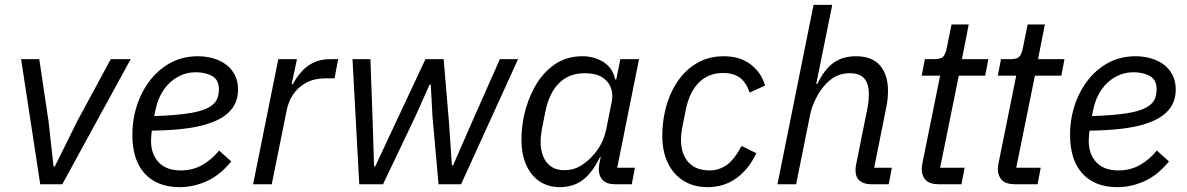

<svg xmlns="http://www.w3.org/2000/svg" viewBox="-20 -760 4896 792"><path d="M237 0H146L67 -516H142L180 -261L201 -73H206L299 -261L437 -516H519Z M721 12Q629 12 577.5 -43.5Q526 -99 526 -204Q526 -224 528 -244.5Q530 -265 534 -284Q548 -352 584 -407.5Q620 -463 674 -495.5Q728 -528 796 -528Q829 -528 859 -519.5Q889 -511 912 -494Q935 -477 948.5 -451Q962 -425 962 -390Q962 -356 948 -329Q934 -302 906 -282Q878 -262 835 -248.5Q792 -235 735 -228.5Q678 -222 606 -221Q605 -211 604 -199Q603 -187 603 -179Q603 -124 634.5 -90.5Q666 -57 726 -57Q775 -57 814.5 -79.5Q854 -102 884 -139L934 -94Q886 -36 831.5 -12Q777 12 721 12ZM788 -462Q748 -462 713.5 -443Q679 -424 655.5 -390Q632 -356 622 -310L616 -281Q699 -284 751.5 -291.5Q804 -299 832.5 -312.5Q861 -326 872 -345Q883 -364 883 -391Q883 -432 854 -447Q825 -462 788 -462Z M1101 0H1024L1128 -516H1205L1183 -413H1188Q1202 -439 1222 -462.5Q1242 -486 1271.5 -501Q1301 -516 1343 -516H1375L1360 -437H1324Q1277 -437 1243.5 -419Q1210 -401 1190 -371.5Q1170 -342 1163 -307Z M1462 0 1434 -516H1508L1517 -265L1523 -74H1528L1607 -243L1735 -516H1810L1832 -256L1844 -78H1849L1925 -252L2042 -516H2117L1882 0H1789L1764 -279L1757 -411H1752L1693 -279L1560 0Z M2586 0H2517Q2483 0 2466.5 -17Q2450 -34 2450 -62Q2450 -68 2451 -75Q2452 -82 2453 -89L2458 -112H2455Q2424 -48 2384.5 -18Q2345 12 2288 12Q2241 12 2205.5 -12Q2170 -36 2150.5 -80Q2131 -124 2131 -185Q2131 -208 2133.5 -232Q2136 -256 2141 -280Q2154 -343 2185 -400Q2216 -457 2265.5 -492.5Q2315 -528 2383 -528Q2430 -528 2468.5 -504.5Q2507 -481 2518 -432H2522L2539 -516H2616L2526 -68H2599ZM2307 -58Q2343 -58 2369 -72.5Q2395 -87 2417 -109Q2443 -135 2459 -165.5Q2475 -196 2482 -233L2503 -338Q2510 -370 2500 -397.5Q2490 -425 2463.5 -441.5Q2437 -458 2392 -458Q2327 -458 2286 -417Q2245 -376 2230 -301L2215 -226Q2213 -213 2211.5 -200Q2210 -187 2210 -175Q2210 -142 2220.5 -115.5Q2231 -89 2252.5 -73.5Q2274 -58 2307 -58Z M2899 12Q2841 12 2799 -14.5Q2757 -41 2734.5 -88.5Q2712 -136 2712 -199Q2712 -222 2714 -243.5Q2716 -265 2720 -286Q2733 -355 2766 -410Q2799 -465 2849.5 -496.5Q2900 -528 2965 -528Q3033 -528 3077 -494Q3121 -460 3136 -407L3072 -378Q3059 -419 3032.5 -439Q3006 -459 2963 -459Q2902 -459 2863 -419.5Q2824 -380 2810 -312L2793 -228Q2791 -217 2790 -204.5Q2789 -192 2789 -183Q2789 -146 2802 -117.5Q2815 -89 2841.5 -73Q2868 -57 2907 -57Q2945 -57 2976.5 -78.5Q3008 -100 3039 -158L3100 -128Q3068 -61 3017 -24.5Q2966 12 2899 12Z M3187 0 3336 -740H3413L3347 -414H3352Q3379 -472 3417 -500Q3455 -528 3510 -528Q3577 -528 3610 -490Q3643 -452 3643 -385Q3643 -371 3641.5 -354Q3640 -337 3636 -318L3586 -68H3659L3646 0H3573Q3545 0 3527 -14Q3509 -28 3509 -58Q3509 -63 3509.5 -67.5Q3510 -72 3511 -79L3559 -318Q3562 -333 3563 -347.5Q3564 -362 3564 -371Q3564 -415 3545 -436.5Q3526 -458 3485 -458Q3457 -458 3434 -448Q3411 -438 3390 -417Q3365 -392 3346.5 -355.5Q3328 -319 3322 -288L3264 0Z M3946 0H3853Q3815 0 3798.5 -17.5Q3782 -35 3782 -63Q3782 -68 3783 -74Q3784 -80 3785 -87L3858 -448H3782L3795 -516H3834Q3862 -516 3871.5 -527Q3881 -538 3886 -565L3905 -659H3976L3948 -516H4057L4044 -448H3935L3858 -68H3959Z M4260 0H4167Q4129 0 4112.5 -17.5Q4096 -35 4096 -63Q4096 -68 4097 -74Q4098 -80 4099 -87L4172 -448H4096L4109 -516H4148Q4176 -516 4185.5 -527Q4195 -538 4200 -565L4219 -659H4290L4262 -516H4371L4358 -448H4249L4172 -68H4273Z M4589 12Q4497 12 4445.5 -43.5Q4394 -99 4394 -204Q4394 -224 4396 -244.5Q4398 -265 4402 -284Q4416 -352 4452 -407.5Q4488 -463 4542 -495.5Q4596 -528 4664 -528Q4697 -528 4727 -519.5Q4757 -511 4780 -494Q4803 -477 4816.5 -451Q4830 -425 4830 -390Q4830 -356 4816 -329Q4802 -302 4774 -282Q4746 -262 4703 -248.5Q4660 -235 4603 -228.5Q4546 -222 4474 -221Q4473 -211 4472 -199Q4471 -187 4471 -179Q4471 -124 4502.5 -90.5Q4534 -57 4594 -57Q4643 -57 4682.5 -79.5Q4722 -102 4752 -139L4802 -94Q4754 -36 4699.5 -12Q4645 12 4589 12ZM4656 -462Q4616 -462 4581.5 -443Q4547 -424 4523.5 -390Q4500 -356 4490 -310L4484 -281Q4567 -284 4619.5 -291.5Q4672 -299 4700.5 -312.5Q4729 -326 4740 -345Q4751 -364 4751 -391Q4751 -432 4722 -447Q4693 -462 4656 -462Z"/></svg>

Font: IBM Plex Sans
Style: Italic
Weight: 400
Italic angle: -11.31°
Designer: Mike Abbink, Paul van der Laan, Pieter van Rosmalen
Foundry: Bold Monday
Version: Version 3.201